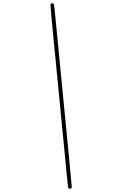

<svg xmlns="http://www.w3.org/2000/svg" viewBox="-317 -1569 1678 2636"><g transform="rotate(15 522.0 -250.5)"><path d="M988 922Q988 933 980 941Q972 949 962 949Q947 949 940 938Q936 934 645 155L204 -1020Q56 -1416 56 -1424Q56 -1436 64 -1443Q72 -1450 84 -1450Q97 -1448 103 -1439Q107 -1435 398 -656L839 519Q988 918 988 922Z"/></g></svg>

Font: MathJax_Size3
Style: Regular
Weight: 400
Version: Version 1.1